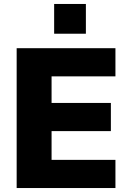

<svg xmlns="http://www.w3.org/2000/svg" viewBox="-20 -948 654 968"><path d="M64 0V-705H562V-563H240V-429H539V-287H240V-142H562V0ZM253 -778V-928H413V-778Z"/></svg>

Font: Nunito Sans 12pt Black
Style: Regular
Weight: 900
Designer: Vernon Adams
Foundry: Vernon Adams
Version: Version 3.101;gftools[0.9.27]